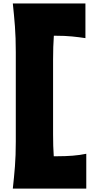

<svg xmlns="http://www.w3.org/2000/svg" viewBox="-20 -934 548 1104"><path d="M53.7 150.4Q61 85 65.9 22.7Q70.8 -39.6 70.8 -119.1V-634.8Q70.8 -717.8 65.9 -782Q61 -846.2 53.7 -914.1H471.2V-714.8Q435.5 -720.2 394.5 -724.4Q353.5 -728.5 298.3 -728.5H289.6Q285.2 -666.5 285.2 -591.8V-161.6Q285.2 -126.5 286.1 -95.5Q287.1 -64.5 289.1 -35.6H311Q356.4 -35.6 397.7 -38.8Q439 -42 476.1 -49.8V150.4Z"/></svg>

Font: Pinar-FD Black
Style: Regular
Weight: 900
Designer: Amin Abedi
Version: Version 3.000